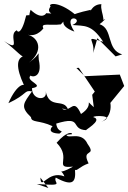

<svg xmlns="http://www.w3.org/2000/svg" viewBox="-39 -610 641 960"><path d="M321 61C324 52 296 44 244 104C323 183 224 234 326 223C246 270 265 226 283 272C198 239 166 347 163 278L203 330L145 310C295 321 225 306 240 278C326 325 341 300 336 239C345 247 360 222 404 207C365 130 447 176 399 110C369 43 300 88 293 64ZM355 -271 435 -152 422 -136 430 -74C375 -123 440 -88 366 -40C329 -121 319 -53 275 -63C288 -62 245 -71 301 -63C280 -121 208 -61 189 -155C203 -104 120 -107 121 -169C192 -182 84 -205 114 -232C120 -224 175 -220 155 -311C149 -365 172 -344 106 -297C180 -356 155 -421 101 -436C152 -424 182 -475 178 -468C162 -498 211 -481 265 -488C300 -523 242 -485 333 -452C267 -553 394 -516 323 -485C382 -479 418 -491 477 -401C375 -432 438 -413 427 -345L448 -419L539 -328L572 -338C491 -362 528 -466 459 -489C511 -537 488 -503 419 -496C520 -477 458 -544 468 -589C417 -590 406 -531 415 -561C353 -548 326 -536 335 -539C249 -609 198 -591 214 -578C184 -539 252 -541 191 -544C195 -547 174 -504 114 -561C88 -486 158 -542 92 -533C66 -425 44 -454 46 -459C-4 -439 75 -341 -19 -405C49 -355 76 -313 85 -331C25 -319 56 -231 93 -160C94 -207 45 -192 3 -94C101 -140 80 -161 121 -153C79 -94 60 -77 116 -24C118 5 156 -11 224 21C224 21 187 55 258 58C288 36 249 60 242 8C379 -34 308 37 393 41C375 46 481 -10 428 -24C423 -34 550 -34 466 0C550 -36 497 -162 505 -86L582 -180L560 -237L385 -229L343 -270Z"/></svg>

Font: Charger Distortion
Style: 2
Weight: 400
Designer: Jasper
Foundry: Cannot Into Space Fonts
Version: Version 0.98